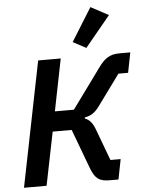

<svg xmlns="http://www.w3.org/2000/svg" viewBox="-63 -1018 806 1067"><g transform="rotate(-5 340.5 -484.0)"><path d="M581 -915 482 -968 367 -783 440 -744ZM27 0H153L213 -297H319L400 -80C423 -18 446 0 505 0H554L576 -112H519L453 -289C439 -326 422 -345 397 -354L398 -360C433 -366 456 -381 483 -419L605 -586H659L681 -698H622C567 -698 538 -679 502 -629L341 -408H235L293 -698H167Z"/></g></svg>

Font: Braiins Sans SemiBold
Style: Italic
Weight: 600
Italic angle: -11.31°
Designer: Mike Abbink, Paul van der Laan, Pieter van Rosmalen, Jiri Chlebus, Lubos Buracinsky
Foundry: Bold Monday, Sudetype
Version: Version 1.000;hotconv 1.0.109;makeotfexe 2.5.65596